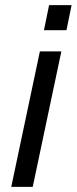

<svg xmlns="http://www.w3.org/2000/svg" viewBox="-20 -731 300 751"><path d="M24 0 136 -530H220L108 0ZM152 -613 172 -711H260L240 -613Z"/></svg>

Font: Geist Regular
Style: Italic
Weight: 400
Italic angle: -12°
Designer: Basement.studio, Andrés Briganti, Mateo Zaragoza
Foundry: Basement.studio, Vercel, Andrés Briganti, Guido Ferreyra, Mateo Zaragoza
Version: Version 1.500; ttfautohint (v1.8.4.7-5d5b)